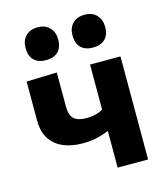

<svg xmlns="http://www.w3.org/2000/svg" viewBox="-110 -815 772 898"><g transform="rotate(-15 276.5 -365.5)"><path d="M348.1 0Q348.1 -42 348.1 -87.5Q348.1 -133 348.1 -178Q329.8 -169.8 310 -164Q290.2 -158.2 268.2 -155Q246.3 -151.8 221 -151.8Q167.1 -151.8 126.5 -169.2Q85.9 -186.6 63.5 -221.7Q41.1 -256.9 41.1 -310.8Q41.1 -350.8 41.1 -382.3Q41.1 -413.7 41.1 -441.7Q41.1 -469.8 41.1 -499L188.4 -503.5Q188.4 -466.2 188.4 -427.6Q188.4 -389 188.4 -339.4Q188.4 -296.1 207.5 -278.7Q226.5 -261.3 269.5 -261.3Q282 -261.3 295.8 -263.3Q309.6 -265.3 323.2 -269.8Q336.9 -274.3 348.1 -281.4V-304.5Q348.1 -346 348.1 -378.2Q348.1 -410.5 348.1 -439.4Q348.1 -468.3 348.1 -499H495.5Q495.5 -463.3 495.5 -428.7Q495.5 -394 495.5 -354.8Q495.5 -315.5 495.5 -266V-216Q495.5 -154 495.5 -103.8Q495.5 -53.7 495.5 0ZM382.6 -572.1Q346.2 -572.1 325.1 -592.1Q304.1 -612 304.1 -652.2Q304.1 -688.2 325.4 -709.5Q346.7 -730.9 383.6 -730.9Q420.4 -730.9 441.2 -708.6Q462.1 -686.3 462.1 -652.2Q462.1 -612 441.1 -592.1Q420.2 -572.1 382.6 -572.1ZM155.3 -572.1Q118.8 -572.1 97.8 -592.1Q76.8 -612 76.8 -652.2Q76.8 -688.2 98.1 -709.5Q119.3 -730.9 156.3 -730.9Q193.1 -730.9 213.9 -708.6Q234.7 -686.3 234.7 -652.2Q234.7 -612 213.8 -592.1Q192.9 -572.1 155.3 -572.1Z"/></g></svg>

Font: Commissioner Thin
Style: Regular
Weight: 100
Designer: Kostas Bartsokas
Foundry: Kostas Bartsokas
Version: Version 1.001;gftools[0.9.23]